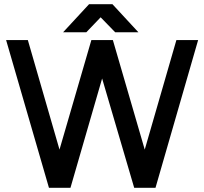

<svg xmlns="http://www.w3.org/2000/svg" viewBox="-20 -890 967 910"><path d="M279 -737H389L457 -808L526 -737H636L513 -870H402ZM816 -700 666 -181 515 -700H413L262 -181L112 -700H9L212 0H314L464 -518L616 0H717L919 -700Z"/></svg>

Font: Unageo
Style: Medium
Weight: 500
Designer: Richard Sepsi
Foundry: Richard Sepsi
Version: Version 2.000